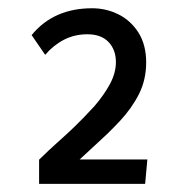

<svg xmlns="http://www.w3.org/2000/svg" viewBox="-20 -750 431 465"><path d="M74.7 -304.7V-363.3Q99.6 -387.7 118.9 -404.8Q138.2 -421.9 158.7 -441.4Q179.2 -460.9 208.5 -492.7Q232.4 -520.5 246.6 -547.1Q260.7 -573.7 260.7 -599.6Q260.7 -629.4 242.9 -648.2Q225.1 -667 191.4 -667Q160.6 -667 135 -653.8Q109.4 -640.6 89.4 -617.2L56.6 -665Q83.5 -697.8 120.1 -713.9Q156.7 -730 203.1 -730Q237.8 -730 267.6 -714.8Q297.4 -699.7 315.7 -670.4Q334 -641.1 334 -598.6Q334 -557.1 316.7 -522.5Q299.3 -487.8 270 -456.5Q252 -437.5 239 -425Q226.1 -412.6 211.4 -399.4Q196.8 -386.2 172.9 -363.8H336.9L331.5 -304.7Z"/></svg>

Font: Comme Medium
Style: Regular
Weight: 500
Version: Version 1.000;gftools[0.9.27]